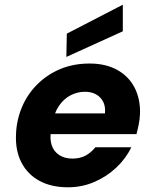

<svg xmlns="http://www.w3.org/2000/svg" viewBox="-20 -784 654 816"><path d="M269 12Q198 12 147.5 -15.5Q97 -43 71 -93.5Q45 -144 48 -212Q50 -273 73 -328Q96 -383 138 -425Q180 -467 236 -490.5Q292 -514 361 -514Q429 -514 478 -487Q527 -460 552 -411.5Q577 -363 575 -300Q574 -277 569.5 -254.5Q565 -232 560 -214H152L168 -302H426Q429 -331 418.5 -351.5Q408 -372 388 -383Q368 -394 341 -394Q309 -394 280 -379Q251 -364 230.5 -334Q210 -304 202 -258L197 -229Q191 -194 199.5 -167.5Q208 -141 231 -125.5Q254 -110 288 -110Q321 -110 345 -123.5Q369 -137 385 -158H538Q515 -110 474 -71.5Q433 -33 380.5 -10.5Q328 12 269 12ZM262 -542 264 -641 502 -764V-651Z"/></svg>

Font: DM Sans 16pt Black
Style: Italic
Weight: 900
Italic angle: -10°
Version: Version 4.004;gftools[0.9.30]